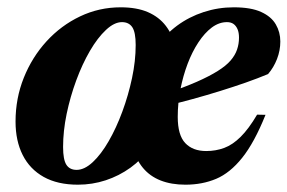

<svg xmlns="http://www.w3.org/2000/svg" viewBox="-20 -492 786 525"><path d="M310 -472Q354 -472 384.5 -458.8Q415 -445.5 433.5 -421.2Q452 -397 459.5 -364L409.5 -364.5Q431.5 -397.5 464.2 -421.8Q497 -446 536.8 -459Q576.5 -472 619 -472Q666.5 -472 694.2 -459.2Q722 -446.5 734.2 -425.2Q746.5 -404 746.5 -378.5Q746.5 -354 737.5 -330.8Q728.5 -307.5 713 -289.5Q685.5 -278 652 -266.2Q618.5 -254.5 581.5 -243Q544.5 -231.5 506.2 -221Q468 -210.5 431.5 -202L433.5 -236Q483 -253 517.8 -268.2Q552.5 -283.5 575.2 -297.8Q598 -312 610.5 -326.5Q623 -341 628.2 -356.5Q633.5 -372 633.5 -389Q633.5 -403 629.5 -412.2Q625.5 -421.5 618.5 -426.5Q611.5 -431.5 600.5 -431.5Q579 -431.5 559.2 -416.8Q539.5 -402 522.5 -376.2Q505.5 -350.5 493 -317.5Q480.5 -284.5 473.2 -247.2Q466 -210 466 -172.5Q466 -122.5 486.5 -100.8Q507 -79 544 -79Q570 -79 593 -87.5Q616 -96 638 -117.8Q660 -139.5 683 -178.5L706 -178Q675.5 -102 642.2 -60.5Q609 -19 571 -3Q533 13 487 13Q448.5 13 419.2 1.5Q390 -10 371 -32.8Q352 -55.5 344 -88L390 -87.5Q368 -56 336.8 -33.5Q305.5 -11 269 1Q232.5 13 193 13Q137.5 13 99.5 -8.2Q61.5 -29.5 42 -68.2Q22.5 -107 22.5 -159.5Q22.5 -223 45 -279.2Q67.5 -335.5 107.2 -379Q147 -422.5 199 -447.2Q251 -472 310 -472ZM189.5 -27.5Q211 -27.5 233.8 -48.8Q256.5 -70 277.2 -106Q298 -142 314.5 -186.8Q331 -231.5 341 -278.5Q351 -325.5 351 -369Q351 -403.5 341.8 -417.5Q332.5 -431.5 313.5 -431.5Q292.5 -431.5 269.8 -410.2Q247 -389 226 -353Q205 -317 188.5 -272.2Q172 -227.5 162.2 -180.5Q152.5 -133.5 152.5 -90Q152.5 -55.5 161.5 -41.5Q170.5 -27.5 189.5 -27.5Z"/></svg>

Font: Newsreader 36pt
Style: Bold Italic
Weight: 700
Italic angle: -17°
Designer: Hugues Gentile
Foundry: Production Type
Version: Version 1.003